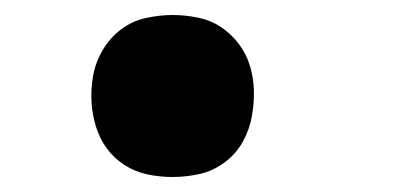

<svg xmlns="http://www.w3.org/2000/svg" viewBox="-20 -228 540 256"><path d="M210 8Q193 8 176.5 4.5Q160 1 146 -8Q132 -17 122.5 -30Q113 -43 108 -59Q103 -75 102 -92Q101 -109 104 -126Q107 -144 116.5 -160.5Q126 -177 141 -188.5Q156 -200 174.5 -204Q193 -208 210 -208Q227 -208 244 -204.5Q261 -201 274.5 -192Q288 -183 298 -170Q308 -157 313 -141Q318 -125 318.5 -108Q319 -91 316 -74Q313 -56 304 -39.5Q295 -23 279.5 -11.5Q264 0 246 4Q228 8 210 8Z"/></svg>

Font: Iosevka Curly Slab HvObl
Style: Regular
Weight: 900
Italic angle: -9°
Monospace: yes
Designer: Belleve Invis
Foundry: Belleve Invis
Version: Version 11.1.0; ttfautohint (v1.8.3)